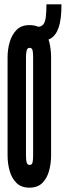

<svg xmlns="http://www.w3.org/2000/svg" viewBox="-20 -859 304 887"><path d="M116 8Q78.5 8 56.5 -13.5Q34.5 -35 24.8 -69Q15 -103 15 -141V-594Q15 -630.5 24.8 -664.5Q34.5 -698.5 56.5 -720.8Q78.5 -743 116 -743Q156 -743 177.8 -720.8Q199.5 -698.5 207.8 -664.5Q216 -630.5 216 -594V-141Q216 -103 206.5 -69Q197 -35 175.2 -13.5Q153.5 8 116 8ZM117 -97Q128.5 -97 130.8 -110.5Q133 -124 133 -141V-594Q133 -611.5 130.8 -624.8Q128.5 -638 117 -638Q106 -638 103 -625Q100 -612 100 -594V-141Q100 -121 103 -109Q106 -97 117 -97ZM152.5 -735Q170.5 -735 179.5 -745.5Q188.5 -756 191.5 -779Q194.5 -802 194.5 -839H264Q264 -769.5 251 -732Q238 -694.5 213 -680.5Q188 -666.5 152.5 -666.5Z"/></svg>

Font: League Gothic Condensed
Style: Regular
Weight: 400
Width: 3
Designer: The League of Moveable Type
Version: Version 2.001